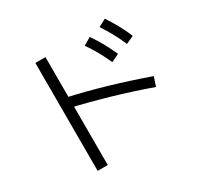

<svg xmlns="http://www.w3.org/2000/svg" viewBox="-180 -1030 1360 1316"><g transform="rotate(-30 500.0 -372.5)"><path d="M694 -528Q671 -579 645.5 -625.5Q620 -672 586 -720L646 -755Q680 -706 706 -658.5Q732 -611 756 -558ZM843 -586Q821 -638 795.5 -684.5Q770 -731 738 -780L798 -812Q830 -763 856.5 -715.5Q883 -668 905 -614ZM868 -231Q713 -286 558.5 -330.5Q404 -375 267 -406L286 -479Q429 -448 586 -402Q743 -356 892 -303ZM234 67V-787H314V67Z"/></g></svg>

Font: M PLUS 2 Thin
Style: Regular
Weight: 400
Version: Version 1.001